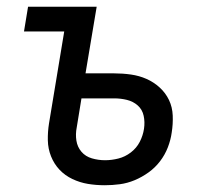

<svg xmlns="http://www.w3.org/2000/svg" viewBox="-20 -540 640 568"><path d="M290 8Q264 8 240 4Q216 0 194 -10.5Q172 -21 156 -38Q140 -55 131 -77.5Q122 -100 121.5 -125Q121 -150 125 -175L170 -447H51L63 -520H266L233 -323H317Q343 -323 367.5 -319.5Q392 -316 413.5 -306.5Q435 -297 452.5 -281Q470 -265 480 -244Q490 -223 491 -198Q492 -173 488 -148Q485 -126 476.5 -104Q468 -82 453.5 -63Q439 -44 419.5 -30Q400 -16 378.5 -7Q357 2 334.5 5Q312 8 290 8ZM291 -66Q310 -66 330 -71Q350 -76 367 -89Q384 -102 393.5 -120.5Q403 -139 406 -159Q409 -179 405 -197.5Q401 -216 387.5 -228Q374 -240 355.5 -244.5Q337 -249 318 -249H221L207 -163Q203 -143 206 -124Q209 -105 221 -91Q233 -77 252 -71.5Q271 -66 291 -66Z"/></svg>

Font: Iosevka Extended
Style: Italic
Weight: 400
Width: 7
Italic angle: -9°
Monospace: yes
Designer: Belleve Invis
Foundry: Belleve Invis
Version: Version 32.5.0; ttfautohint (v1.8.4)